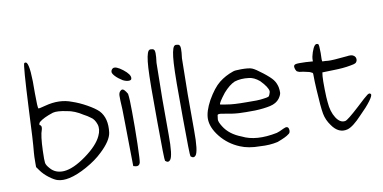

<svg xmlns="http://www.w3.org/2000/svg" viewBox="-69 -900 2219 1111"><g transform="rotate(-10 1040.0 -345.0)"><path d="M119.1 -700.2Q127 -705.1 133.8 -698.2Q152.3 -673.8 149.4 -518.6Q149.4 -431.6 154.3 -427.7Q157.2 -425.8 197.3 -436.5Q282.2 -459 352.5 -431.6Q393.6 -418 437 -393.6Q480.5 -369.1 501 -348.6Q543.9 -302.7 533.2 -218.8Q526.4 -171.9 462.9 -112.3Q424.8 -75.2 366.2 -42.5Q307.6 -9.8 261.7 0Q221.7 8.8 192.4 0Q173.8 -4.9 144.5 -26.9Q115.2 -48.8 96.7 -75.2L82 -95.7V-120.1Q82 -160.2 84 -180.7Q90.8 -245.1 98.6 -431.6Q111.3 -694.3 119.1 -700.2ZM313.5 -383.8Q257.8 -395.5 232.4 -388.7Q174.8 -370.1 149.4 -348.6Q144.5 -342.8 143.6 -336.9Q142.6 -331.1 147.5 -330.1Q150.4 -330.1 154.3 -320.3Q154.3 -309.6 152.3 -303.7Q139.6 -271.5 136.7 -180.7Q134.8 -125 137.2 -110.8Q139.6 -96.7 157.2 -77.1Q186.5 -42 237.3 -44.9Q293 -48.8 368.7 -103.5Q444.3 -158.2 467.8 -210Q485.4 -247.1 475.6 -277.3Q464.8 -309.6 443.4 -322.3Q425.8 -335.9 406.2 -345.7Q358.4 -377 313.5 -383.8Z M619.1 -582Q636.7 -590.8 676.8 -559.6Q716.8 -528.3 713.9 -506.8Q713.9 -495.1 698.2 -494.6Q682.6 -494.1 663.1 -503.9Q637.7 -519.5 622.6 -535.6Q607.4 -551.8 607.4 -561.5Q607.4 -574.2 619.1 -582ZM639.6 -445.3Q644.5 -451.2 651.4 -451.2Q662.1 -451.2 679.7 -420.9Q684.6 -389.6 684.6 -314.5Q685.5 -224.6 683.1 -126Q680.7 -27.3 676.8 -15.6Q670.9 2.9 651.4 0L636.7 -3.9L634.8 -133.8Q634.8 -172.9 633.3 -247.6Q631.8 -322.3 631.8 -337.9Q627.9 -402.3 628.9 -419.9Q629.9 -437.5 639.6 -445.3Z M840.8 -646.5Q847.7 -653.3 855.5 -651.4Q867.2 -651.4 871.1 -646.5Q877 -642.6 877.4 -624Q877.9 -605.5 873 -569.3Q868.2 -357.4 870.1 -146.5Q871.1 -22.5 852.5 -1Q839.8 13.7 823.2 -2Q819.3 -6.8 818.4 -232.4Q816.4 -468.8 821.3 -548.8Q826.2 -628.9 840.8 -646.5Z M990.2 -646.5Q997.1 -653.3 1004.9 -651.4Q1016.6 -651.4 1020.5 -646.5Q1026.4 -642.6 1026.9 -624Q1027.3 -605.5 1022.5 -569.3Q1017.6 -357.4 1019.5 -146.5Q1020.5 -22.5 1002 -1Q989.3 13.7 972.7 -2Q968.8 -6.8 967.8 -232.4Q965.8 -468.8 970.7 -548.8Q975.6 -628.9 990.2 -646.5Z M1299.8 -442.4Q1309.6 -447.3 1348.6 -447.3Q1394.5 -447.3 1412.6 -439.9Q1430.7 -432.6 1470.7 -401.4Q1509.8 -371.1 1524.4 -352.1Q1539.1 -333 1544.9 -306.6Q1547.9 -289.1 1547.4 -275.4Q1546.9 -261.7 1532.2 -241.2Q1513.7 -216.8 1476.6 -208.5Q1439.5 -200.2 1387.7 -198.2Q1330.1 -197.3 1292.5 -199.2Q1254.9 -201.2 1196.3 -212.9Q1169.9 -217.8 1168.5 -208.5Q1167 -199.2 1165.5 -185.1Q1164.1 -170.9 1182.6 -141.6Q1214.8 -89.8 1284.2 -63.5Q1363.3 -23.4 1488.3 -48.8Q1502.9 -52.7 1530.3 -66.4Q1557.6 -80.1 1562 -58.1Q1566.4 -36.1 1550.8 -28.3Q1536.1 -15.6 1483.4 3.9Q1436.5 14.6 1379.9 10.7Q1311.5 10.7 1263.7 -9.8Q1197.3 -37.1 1153.3 -91.8Q1109.4 -146.5 1109.4 -198.2Q1109.4 -241.2 1142.6 -302.7Q1180.7 -369.1 1217.3 -397.9Q1253.9 -426.8 1299.8 -442.4ZM1383.8 -389.6Q1336.9 -395.5 1299.8 -383.8Q1267.6 -370.1 1232.4 -330.1Q1190.4 -276.4 1193.4 -267.6Q1194.3 -267.6 1200.7 -266.1Q1207 -264.6 1215.8 -263.2Q1224.6 -261.7 1233.4 -260.7Q1268.6 -253.9 1346.7 -253.9Q1414.1 -252 1443.4 -256.8Q1468.8 -259.8 1475.1 -262.7Q1481.4 -265.6 1484.4 -275.4Q1489.3 -287.1 1489.3 -293.9Q1486.3 -318.4 1445.3 -360.4Q1414.1 -386.7 1383.8 -389.6Z M1793 -509.8Q1801.8 -519.5 1813.5 -512.7Q1818.4 -507.8 1818.4 -460Q1815.4 -410.2 1820.3 -410.2Q1837.9 -410.2 1853.5 -408.2Q1877 -406.2 1962.9 -415Q1989.3 -418.9 2000 -413.1Q2008.8 -409.2 2013.7 -400.4Q2021.5 -381.8 2007.8 -368.2Q1996.1 -361.3 1973.6 -358.4Q1933.6 -350.6 1875 -349.6L1808.6 -347.7L1805.7 -325.2Q1803.7 -300.8 1804.7 -248Q1805.7 -195.3 1808.6 -172.9Q1812.5 -116.2 1836.4 -79.1Q1860.4 -42 1890.6 -47.9Q1904.3 -49.8 1975.6 -115.2Q2028.3 -165 2043 -175.3Q2057.6 -185.5 2063.5 -174.8Q2068.4 -167 2045.9 -136.2Q2023.4 -105.5 1980.5 -63.5Q1928.7 -7.8 1895.5 2Q1841.8 16.6 1802.7 -40Q1778.3 -73.2 1771 -111.3Q1763.7 -149.4 1757.8 -257.8Q1754.9 -302.7 1754.9 -347.7Q1754.9 -352.5 1752 -355Q1749 -357.4 1739.3 -361.3Q1735.4 -362.3 1733.4 -363.3Q1693.4 -373 1683.6 -373Q1676.8 -373 1668 -377.9Q1662.1 -378.9 1657.7 -389.6Q1653.3 -400.4 1653.3 -408.2Q1653.3 -418.9 1665.5 -421.9Q1677.7 -424.8 1723.6 -422.9L1765.6 -419.9V-429.7Q1765.6 -446.3 1774.4 -472.7Q1783.2 -499 1793 -509.8Z"/></g></svg>

Font: JasonHandwriting1
Style: Regular
Weight: 400
Version: Version 1.48.20